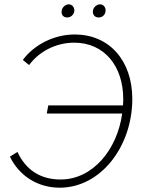

<svg xmlns="http://www.w3.org/2000/svg" viewBox="-20 -861 663 891"><path d="M204 -372 197 -334H547C524 -167 411 -28 261 -28C166 -28 99 -74 61 -156L26 -134C69 -45 155 10 257 10C449 10 594 -183 594 -402C594 -582 485 -701 327 -701C231 -701 139 -654 86 -583L115 -559C162 -623 241 -663 324 -663C463 -663 552 -556 552 -400L551 -372ZM291 -780C307 -779 323 -792 325 -810C326 -826 316 -840 300 -841C283 -841 267 -826 266 -809C264 -793 274 -780 291 -780ZM437 -780C453 -779 469 -791 470 -811C471 -825 462 -840 445 -841C428 -841 412 -826 411 -809C410 -794 419 -780 437 -780Z"/></svg>

Font: Fixel Text 20240404 ExtraLight
Style: Italic
Weight: 200
Width: 4
Italic angle: -10°
Designer: AlfaBravo + MacPaw
Foundry: Kyrylo Tkachov, Marchela Mozhyna, Serhii Makarenko, Maria Weinstein, Zakhar Kryvoshyya
Version: Version 1.211;Glyphs 3.2 (3225)